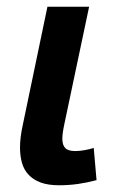

<svg xmlns="http://www.w3.org/2000/svg" viewBox="-20 -532 366 567"><path d="M265.1 0Q237.8 7.3 210.7 11.2Q183.6 15.1 154.8 15.1Q121.6 15.1 99.6 6.8Q77.6 -1.5 64 -16.4Q50.3 -31.2 44.7 -51.8Q39.1 -72.3 39.1 -96.2Q39.1 -127 47.9 -166L120.1 -512.2H243.2L169.9 -165Q164.1 -137.7 164.1 -122.1Q164.1 -103.5 172.9 -94.7Q181.6 -85.9 202.1 -85.9Q214.8 -85.9 230 -88.6Q245.1 -91.3 256.8 -95.2Z"/></svg>

Font: Lorenzo Sans
Style: Bold Italic
Weight: 700
Italic angle: -12°
Foundry: Intel Corporation
Version: Version 1.00; ttfautohint (v1.5)